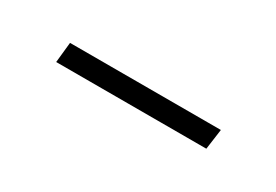

<svg xmlns="http://www.w3.org/2000/svg" viewBox="-14 -317 341 237"><g transform="rotate(30 157.0 -198.5)"><path d="M51 -213H266L262 -184H48Z"/></g></svg>

Font: Genos Light
Style: Italic
Weight: 300
Italic angle: -8°
Designer: Robert E. Leuschke
Foundry: Robert E. Leuschke
Version: Version 1.010